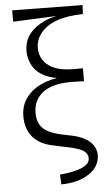

<svg xmlns="http://www.w3.org/2000/svg" viewBox="-65 -841 600 1086"><g transform="rotate(-5 235.5 -298.5)"><path d="M264.6 -77.1 338.9 -61.5Q452.1 -31.2 458 53.7Q458 127.9 383.8 169.9Q326.2 203.1 238.3 204.1L235.4 148.4Q404.3 132.8 405.3 71.3Q405.3 36.1 365.2 18.6Q344.7 9.8 311.5 2L210.9 -19.5Q77.1 -46.9 59.6 -166Q57.6 -182.6 57.6 -199.2Q57.6 -295.9 145.5 -354.5Q197.3 -386.7 265.6 -397.5Q143.6 -418.9 115.2 -513.7Q107.4 -538.1 107.4 -564.5Q107.4 -659.2 201.2 -712.9Q243.2 -737.3 293.9 -747.1L46.9 -736.3V-800.8L446.3 -795.9L443.4 -745.1Q263.7 -742.2 199.2 -655.3Q172.9 -620.1 172.9 -577.1Q172.9 -500 243.2 -462.9Q290 -439.5 358.4 -439.5H417V-366.2Q374 -368.2 345.7 -368.2Q175.8 -368.2 136.7 -264.6Q127.9 -239.3 127.9 -210.9Q127.9 -136.7 183.6 -105.5Q214.8 -87.9 264.6 -77.1Z"/></g></svg>

Font: GenYoMin JP Regular
Style: Regular
Weight: 400
Version: Version 1.001;PS 1;hotconv 16.6.51;makeotf.lib2.5.65220 DEVE